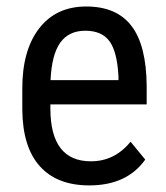

<svg xmlns="http://www.w3.org/2000/svg" viewBox="-20 -558 508 588"><path d="M164.1 -426.8Q138.2 -389.6 134.8 -312.5H342.8V-324.2Q338.9 -399.4 315.4 -431.6Q292 -463.9 241.2 -463.9Q190.4 -463.9 164.1 -426.8ZM258.3 -64Q331.1 -64 379.9 -124L424.8 -69.3Q368.7 9.8 253.4 9.8Q154.8 9.8 102.1 -48.8Q49.3 -107.4 48.3 -221.7V-285.6Q47.9 -403.3 99.6 -470.7Q151.4 -538.1 244.1 -538.1Q336.9 -538.1 382.3 -479Q428.2 -419.9 429.2 -294.9V-238.3H134.3V-226.1Q134.3 -64 258.3 -64Z"/></svg>

Font: RobotoCondensed-Regular
Style: Regular
Weight: 400
Designer: Google
Version: Version 2.001201; 2014